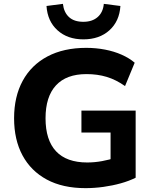

<svg xmlns="http://www.w3.org/2000/svg" viewBox="-20 -964 792 995"><path d="M423 11Q305 11 222.5 -33.5Q140 -78 96.5 -159Q53 -240 53 -351Q53 -463 97.5 -545Q142 -627 226 -671.5Q310 -716 427 -716Q477 -716 524 -707Q571 -698 610.5 -680.5Q650 -663 678 -639L628 -518Q581 -551 533 -565.5Q485 -580 428 -580Q324 -580 270 -521.5Q216 -463 216 -351Q216 -238 270.5 -180Q325 -122 432 -122Q470 -122 508.5 -129Q547 -136 583 -148L553 -85V-277H402V-391H683V-43Q649 -26 606 -14Q563 -2 516 4.5Q469 11 423 11ZM412 -760Q330 -760 278 -807Q226 -854 221 -933L306 -944Q311 -900 337.5 -875.5Q364 -851 412 -851Q458 -851 486 -875.5Q514 -900 518 -944L604 -933Q599 -854 547 -807Q495 -760 412 -760Z"/></svg>

Font: Nunito Sans 11pt ExtraBold
Style: Regular
Weight: 800
Version: Version 3.101;gftools[0.9.27]